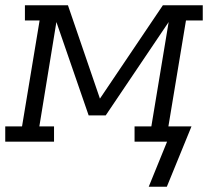

<svg xmlns="http://www.w3.org/2000/svg" viewBox="-35 -540 805 732"><path d="M532 172 602 0H478V-58H542L608 -456L368 -100H303L180 -456L115 -58H171V0H-15V-58H49L116 -462H60V-520H224L346 -164L586 -520H738V-462H674L607 -58H695L648 57L601 172Z"/></svg>

Font: Iosevka Etoile Light Oblique
Style: Regular
Weight: 300
Italic angle: -9°
Designer: Belleve Invis
Foundry: Belleve Invis
Version: Version 15.5.2; ttfautohint (v1.8.4)